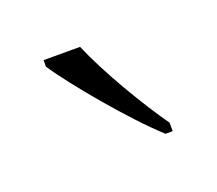

<svg xmlns="http://www.w3.org/2000/svg" viewBox="-46 -824 313 277"><g transform="rotate(-20 110.0 -686.0)"><path d="M169 -606H180V-619C153 -657 115 -721 96 -766H40V-756C63 -721 129 -642 169 -606Z"/></g></svg>

Font: Noto Serif Hebrew SemiCondensed ExtraLight
Style: Regular
Weight: 200
Width: 4
Designer: Monotype Design Team
Foundry: Monotype Imaging Inc.
Version: Version 2.004